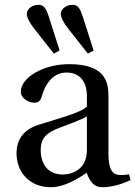

<svg xmlns="http://www.w3.org/2000/svg" viewBox="-20 -770 565 802"><path d="M92 -712C92 -696 104 -675 123 -650L205 -546L229 -559L183 -703C174 -730 165 -750 142 -750C115 -750 92 -733 92 -712ZM234 -712C234 -696 246 -675 265 -650L347 -546L371 -559L325 -703C316 -730 307 -750 284 -750C257 -750 234 -733 234 -712ZM49 -130C49 -55 99 12 193 12C251 12 310 -27 342 -48C356 -11 372 12 407 12C444 12 487 1 525 -18L519 -42C505 -39 483 -37 468 -41C450 -45 433 -64 433 -127V-369C433 -427 420 -502 269 -502C156 -502 67 -443 67 -388C67 -356 104 -341 123 -341C144 -341 150 -352 155 -369C177 -443 218 -467 258 -467C297 -467 343 -447 343 -367V-325C318 -299 221 -274 142 -249C70 -227 49 -177 49 -130ZM150 -144C150 -191 172 -215 228 -236C268 -251 321 -270 343 -284V-143C343 -62 281 -41 242 -41C180 -41 150 -85 150 -144Z"/></svg>

Font: Lingua Franca
Style: Regular
Weight: 400
Version: Version 1.19